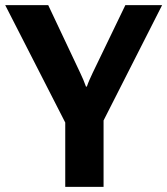

<svg xmlns="http://www.w3.org/2000/svg" viewBox="-25 -731 654 751"><path d="M230.2 0V-251.7L-4.6 -710.9H163.6L288.8 -445.8Q295.4 -431.9 301 -418.8Q306.6 -405.8 311.3 -392.3H314.7Q319.3 -405.8 325 -418.6Q330.6 -431.4 337.4 -445.8L465.3 -710.9H609.1L380.1 -259.8V0Z"/></svg>

Font: RobotoFlex
Style: Regular
Weight: 400
Designer: Berlow after Robertson
Foundry: Google
Version: Version 2.136